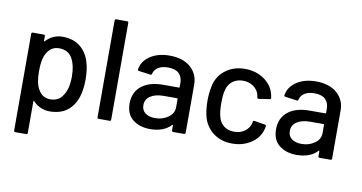

<svg xmlns="http://www.w3.org/2000/svg" viewBox="-83 -920 2507 1330"><g transform="rotate(10 1171.0 -254.5)"><path d="M500 -253Q500 -183 484 -132Q463 -65 415 -28.5Q367 8 292 8Q258 8 227.5 -5.5Q197 -19 175 -44Q173 -46 171.5 -45Q170 -44 170 -42V181Q170 191 160 191H84Q74 191 74 181V-499Q74 -509 84 -509H160Q170 -509 170 -499V-466Q170 -464 171.5 -463Q173 -462 175 -464Q197 -489 227 -503Q257 -517 292 -517Q364 -517 412 -481.5Q460 -446 482 -381Q500 -326 500 -253ZM403 -255Q403 -332 378 -379Q365 -406 340 -420Q315 -434 283 -434Q225 -434 196 -380Q172 -339 172 -254Q172 -168 198 -126Q226 -75 282 -75Q342 -75 371 -123Q403 -171 403 -255Z M637 -700H713Q723 -700 723 -690V-10Q723 0 713 0H637Q627 0 627 -10V-690Q627 -700 637 -700Z M1247 -348V-10Q1247 0 1237 0H1161Q1151 0 1151 -10V-45Q1151 -50 1146 -47Q1094 8 999 8Q926 8 877.5 -29.5Q829 -67 829 -143Q829 -221 883.5 -265.5Q938 -310 1036 -310H1147Q1151 -310 1151 -314V-341Q1151 -385 1126 -409.5Q1101 -434 1049 -434Q1006 -434 980 -417.5Q954 -401 947 -373Q945 -362 936 -364L854 -375Q844 -377 845 -383Q853 -442 908 -479.5Q963 -517 1046 -517Q1139 -517 1193 -470Q1247 -423 1247 -348ZM1151 -172V-231Q1151 -235 1147 -235H1054Q995 -235 960 -212Q925 -189 925 -148Q925 -111 951.5 -92Q978 -73 1020 -73Q1073 -73 1112 -101Q1151 -129 1151 -172Z M1372 -135Q1357 -186 1357 -256Q1357 -319 1372 -377Q1392 -441 1446.5 -479Q1501 -517 1576 -517Q1652 -517 1708 -479Q1764 -441 1781 -383Q1786 -367 1788 -351V-349Q1788 -342 1779 -340L1704 -329H1702Q1695 -329 1693 -338L1690 -354Q1682 -388 1651 -411Q1620 -434 1576 -434Q1533 -434 1503 -411Q1473 -388 1464 -350Q1454 -317 1454 -255Q1454 -194 1464 -161Q1473 -121 1502.5 -98Q1532 -75 1576 -75Q1620 -75 1651 -98.5Q1682 -122 1690 -158L1691 -165Q1692 -175 1703 -173L1777 -161Q1786 -159 1786 -152Q1786 -144 1781 -127Q1764 -66 1707.5 -29Q1651 8 1576 8Q1501 8 1447 -30.5Q1393 -69 1372 -135Z M2277 -348V-10Q2277 0 2267 0H2191Q2181 0 2181 -10V-45Q2181 -50 2176 -47Q2124 8 2029 8Q1956 8 1907.5 -29.5Q1859 -67 1859 -143Q1859 -221 1913.5 -265.5Q1968 -310 2066 -310H2177Q2181 -310 2181 -314V-341Q2181 -385 2156 -409.5Q2131 -434 2079 -434Q2036 -434 2010 -417.5Q1984 -401 1977 -373Q1975 -362 1966 -364L1884 -375Q1874 -377 1875 -383Q1883 -442 1938 -479.5Q1993 -517 2076 -517Q2169 -517 2223 -470Q2277 -423 2277 -348ZM2181 -172V-231Q2181 -235 2177 -235H2084Q2025 -235 1990 -212Q1955 -189 1955 -148Q1955 -111 1981.5 -92Q2008 -73 2050 -73Q2103 -73 2142 -101Q2181 -129 2181 -172Z"/></g></svg>

Font: BarlowMedium
Style: Regular
Weight: 500
Designer: Jeremy Tribby
Foundry: Tribby Type
Version: Version 1.422